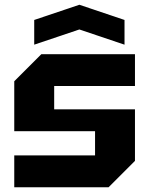

<svg xmlns="http://www.w3.org/2000/svg" viewBox="-20 -788 628 808"><path d="M40 0V-134H380V-236H40V-446L154 -560H548V-426H208V-328H548V-111L437 0ZM124 -600V-704L314 -768L504 -704V-600L314 -664Z"/></svg>

Font: Tektur
Style: Bold
Weight: 700
Designer: Adam Jagosz
Foundry: Adam Jagosz
Version: Version 1.005;gftools[0.9.30]